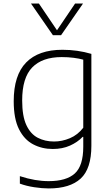

<svg xmlns="http://www.w3.org/2000/svg" viewBox="-20 -828 622 1078"><path d="M254 230Q217 230 172.5 223.2Q128 216.5 91.5 203V161Q136 175.5 175.8 182.2Q215.5 189 253.5 189Q352.5 189 400 146Q447.5 103 447.5 -4.5V-59.5H444Q415.5 -29.5 373 -10.5Q330.5 8.5 276.5 8.5Q215.5 8.5 165.8 -17.8Q116 -44 86.5 -102.8Q57 -161.5 57 -259.5Q57 -406 126.8 -477.2Q196.5 -548.5 330.5 -548.5Q415 -548.5 493 -525.5V-9.5Q493 119.5 432.8 174.8Q372.5 230 254 230ZM283.5 -33.5Q328.5 -33.5 372.5 -52Q416.5 -70.5 447.5 -111V-493Q424.5 -499.5 393.2 -503.5Q362 -507.5 326.5 -507.5Q217.5 -507.5 161 -449.5Q104.5 -391.5 104.5 -264Q104.5 -176 128 -125.8Q151.5 -75.5 192 -54.5Q232.5 -33.5 283.5 -33.5ZM277 -630.5 154 -808H198.5L300 -658L401.5 -808H446L323 -630.5Z"/></svg>

Font: Encode Sans SemiExpanded SemiExpanded ExtraLight
Style: Regular
Weight: 200
Width: 6
Designer: Multiple Designers
Foundry: Impallari Type
Version: Version 3.000; ttfautohint (v1.8.3) -l 8 -r 50 -G 200 -x 14 